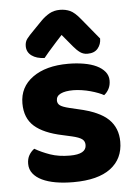

<svg xmlns="http://www.w3.org/2000/svg" viewBox="-53 -774 590 832"><g transform="rotate(-5 241.5 -358.5)"><path d="M450 -141Q450 -67 395 -25.5Q340 16 233 16Q191 16 156.5 10Q122 4 97 -8Q72 -20 58 -38Q44 -56 44 -80Q44 -102 53 -117.5Q62 -133 76 -143Q105 -126 142 -113Q179 -100 228 -100Q299 -100 299 -140Q299 -157 286.5 -166Q274 -175 244 -182L204 -191Q122 -208 82 -243.5Q42 -279 42 -343Q42 -414 99.5 -455.5Q157 -497 254 -497Q290 -497 322 -491.5Q354 -486 377 -475Q400 -464 413.5 -447.5Q427 -431 427 -409Q427 -389 419 -373.5Q411 -358 398 -348Q390 -353 374.5 -359Q359 -365 341 -370Q323 -375 303 -378Q283 -381 266 -381Q231 -381 211.5 -371.5Q192 -362 192 -343Q192 -329 203 -321Q214 -313 243 -306L281 -297Q372 -277 411 -239Q450 -201 450 -141ZM237 -624Q224 -610 213.5 -598.5Q203 -587 193.5 -576Q184 -565 174.5 -554.5Q165 -544 155 -531Q120 -532 99 -547.5Q78 -563 78 -589Q78 -608 88 -621Q98 -634 118 -654L157 -694Q174 -711 193.5 -722Q213 -733 239 -733Q263 -733 283 -724Q303 -715 328 -684L402 -594Q402 -569 387 -551Q372 -533 342 -533Q324 -533 310 -543Q296 -553 282 -570Z"/></g></svg>

Font: Baloo Bhai 2
Style: Bold
Weight: 700
Designer: Supriya Tembe, Noopur Datye and Ek Type
Foundry: Ek Type
Version: Version 1.640;PS 1.000;hotconv 16.6.51;makeotf.lib2.5.65220;